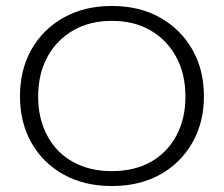

<svg xmlns="http://www.w3.org/2000/svg" viewBox="-20 -614 750 644"><path d="M355 10Q263 10 193.5 -28.5Q124 -67 85.5 -135Q47 -203 47 -291Q47 -380 85.5 -448Q124 -516 193.5 -555Q263 -594 355 -594Q448 -594 517 -555Q586 -516 625 -448Q664 -380 664 -291Q664 -203 625 -135Q586 -67 517 -28.5Q448 10 355 10ZM355 -40Q430 -40 485 -70.5Q540 -101 571 -158Q602 -215 602 -290Q602 -366 571 -423Q540 -480 485 -512Q430 -544 355 -544Q281 -544 225.5 -512Q170 -480 139 -423Q108 -366 108 -290Q108 -215 139 -158Q170 -101 225.5 -70.5Q281 -40 355 -40Z"/></svg>

Font: Rokkitt SemiBold Light
Style: Regular
Weight: 300
Version: Version 3.103